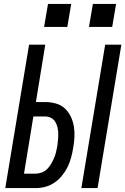

<svg xmlns="http://www.w3.org/2000/svg" viewBox="-20 -964 642 984"><path d="M397 0 519 -735H602L480 0ZM7 0 129 -735H212L164 -441H212Q240 -441 266.5 -433.5Q293 -426 312 -408.5Q331 -391 342.5 -367Q354 -343 358.5 -316.5Q363 -290 361.5 -262Q360 -234 355 -206Q351 -181 344.5 -156.5Q338 -132 326.5 -108.5Q315 -85 298 -64Q281 -43 259 -28Q237 -13 212 -6.5Q187 0 162 0ZM162 -74Q178 -74 194 -80Q210 -86 222 -98Q234 -110 242.5 -125Q251 -140 257.5 -155Q264 -170 267.5 -186Q271 -202 274 -217Q276 -233 277.5 -249.5Q279 -266 278.5 -281.5Q278 -297 274.5 -312Q271 -327 263 -340Q255 -353 241.5 -360Q228 -367 212 -367H151L103 -74ZM436 -826 456 -944H575L555 -826ZM206 -826 226 -944H345L325 -826Z"/></svg>

Font: Iosevka SS04 Extended
Style: Italic
Weight: 400
Width: 7
Italic angle: -9°
Monospace: yes
Designer: Belleve Invis
Foundry: Belleve Invis
Version: Version 19.0.0; ttfautohint (v1.8.4)